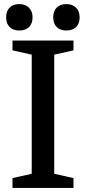

<svg xmlns="http://www.w3.org/2000/svg" viewBox="-20 -918 419 938"><path d="M245 -651V-69L339 -48V0H41V-48L135 -69V-651L41 -672V-720H339V-672ZM10 -833Q10 -864 27 -881Q44 -898 74 -898Q104 -898 121.5 -880.5Q139 -863 139 -833Q139 -803 122 -786Q105 -769 74 -769Q44 -769 27 -786Q10 -803 10 -833ZM240 -833Q240 -864 257 -881Q274 -898 304 -898Q334 -898 351.5 -880.5Q369 -863 369 -833Q369 -803 352 -786Q335 -769 304 -769Q274 -769 257 -786Q240 -803 240 -833Z"/></svg>

Font: Domine Medium
Style: Regular
Weight: 500
Designer: Pablo Impallari, Rodrigo Fuenzalida, Brenda Gallo
Foundry: Pablo Impallari, Rodrigo Fuenzalida, Brenda Gallo
Version: Version 2.000